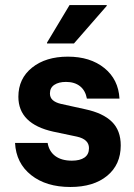

<svg xmlns="http://www.w3.org/2000/svg" viewBox="-20 -736 533 766"><path d="M260.8 10Q164.2 10 104.2 -37.5Q44.2 -85 40 -165.8H170Q175.8 -131.7 200.8 -113.3Q225.8 -95 266.7 -95Q299.2 -95 317.1 -107.5Q335 -120 335 -145Q335 -180 287.5 -190.8L192.5 -210.8Q53.3 -241.7 53.3 -350Q53.3 -422.5 107.9 -466.2Q162.5 -510 250.8 -510Q340 -510 396.2 -464.6Q452.5 -419.2 456.7 -342.5H326.7Q320.8 -375 299.2 -392.1Q277.5 -409.2 243.3 -409.2Q214.2 -409.2 196.7 -397.5Q179.2 -385.8 179.2 -363.3Q179.2 -346.7 190.4 -336.7Q201.7 -326.7 222.5 -321.7L320.8 -300Q390.8 -285 426.2 -250.4Q461.7 -215.8 461.7 -155.8Q461.7 -79.2 407.5 -34.6Q353.3 10 260.8 10ZM167.5 -562.5V-565.8L257.5 -715.8H405.8V-712.5L275 -562.5Z"/></svg>

Font: Funnel Sans
Style: Bold
Weight: 700
Designer: NORD ID, Kristian Moeller
Foundry: Dicotype
Version: Version 1.000